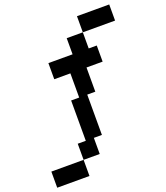

<svg xmlns="http://www.w3.org/2000/svg" viewBox="-160 -810 970 1119"><g transform="rotate(-20 325.0 -250.0)"><path d="M350 -500H200V-400H300V-250H250V0H200V100H300V0H350V-250H400V-400H500V-500H450V-600H350ZM0 200H200V100H0ZM450 -600H650V-700H450Z"/></g></svg>

Font: LS-VG5000 Shifted
Style: Regular
Weight: 400
Designer: Justin Bihan, 2021
Foundry: Justin Bihan, 2021
Version: Version 1.000;Glyphs 3.1.2 (3151)